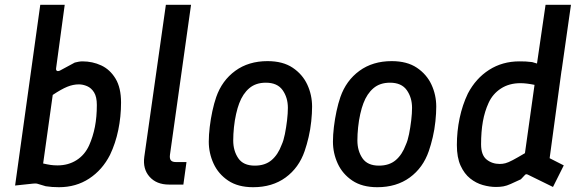

<svg xmlns="http://www.w3.org/2000/svg" viewBox="-20 -770 2432 801"><path d="M226 11Q210 11 197.5 10Q185 9 171 7L134 -4Q127 -5 118 -4L43 4L148 -750H250L214 -485Q213 -477 217.5 -474.5Q222 -472 229 -475L292 -509Q300 -511 308 -512.5Q316 -514 324 -514Q366 -514 402.5 -497Q439 -480 462 -442Q485 -404 485 -342Q485 -284 473.5 -228Q462 -172 439 -124Q407 -61 352 -25Q297 11 226 11ZM220 -80Q265 -80 299.5 -102Q334 -124 352 -164Q368 -200 376 -241Q384 -282 384 -332Q384 -366 372.5 -384.5Q361 -403 343.5 -410.5Q326 -418 309 -418Q285 -418 260.5 -408Q236 -398 200 -374L160 -88Q177 -84 190.5 -82Q204 -80 220 -80Z M685 0Q633 0 604 -32.5Q575 -65 582 -116L672 -750H777L689 -124Q687 -108 693 -101Q699 -94 713 -94H758L745 0Z M1036 11Q973 11 932 -16.5Q891 -44 871 -87.5Q851 -131 851 -179Q851 -207 855 -240.5Q859 -274 866 -306.5Q873 -339 882 -365Q906 -434 961.5 -474.5Q1017 -515 1096 -515Q1160 -515 1201 -487.5Q1242 -460 1262 -417Q1282 -374 1282 -325Q1282 -298 1278.5 -264Q1275 -230 1267.5 -198Q1260 -166 1251 -140Q1227 -70 1171.5 -29.5Q1116 11 1036 11ZM1043 -79Q1086 -79 1113 -102Q1140 -125 1155 -166Q1163 -183 1168.5 -210.5Q1174 -238 1177.5 -267.5Q1181 -297 1181 -320Q1181 -363 1159 -394Q1137 -425 1089 -425Q1047 -425 1020 -402Q993 -379 978 -339Q971 -321 965 -294.5Q959 -268 956 -239Q953 -210 953 -184Q953 -141 974 -110Q995 -79 1043 -79Z M1554 11Q1491 11 1450 -16.5Q1409 -44 1389 -87.5Q1369 -131 1369 -179Q1369 -207 1373 -240.5Q1377 -274 1384 -306.5Q1391 -339 1400 -365Q1424 -434 1479.5 -474.5Q1535 -515 1614 -515Q1678 -515 1719 -487.5Q1760 -460 1780 -417Q1800 -374 1800 -325Q1800 -298 1796.5 -264Q1793 -230 1785.5 -198Q1778 -166 1769 -140Q1745 -70 1689.5 -29.5Q1634 11 1554 11ZM1561 -79Q1604 -79 1631 -102Q1658 -125 1673 -166Q1681 -183 1686.5 -210.5Q1692 -238 1695.5 -267.5Q1699 -297 1699 -320Q1699 -363 1677 -394Q1655 -425 1607 -425Q1565 -425 1538 -402Q1511 -379 1496 -339Q1489 -321 1483 -294.5Q1477 -268 1474 -239Q1471 -210 1471 -184Q1471 -141 1492 -110Q1513 -79 1561 -79Z M2213 -455 2256 -750H2362L2323 -476ZM2049 10Q2023 10 1994.5 2Q1966 -6 1941.5 -25.5Q1917 -45 1901.5 -79Q1886 -113 1886 -165Q1886 -222 1897.5 -277Q1909 -332 1932 -380Q1965 -443 2020.5 -478.5Q2076 -514 2147 -514Q2161 -514 2173 -513.5Q2185 -513 2200 -511L2237 -500Q2244 -499 2253 -500L2327 -508L2273 -110L2332 -80L2287 10L2183 -41Q2174 -46 2169 -39L2153 -22Q2127 -10 2110.5 -2.5Q2094 5 2080 7.5Q2066 10 2049 10ZM2065 -86Q2077 -86 2088.5 -89Q2100 -92 2119 -102Q2138 -112 2170 -131L2210 -416Q2176 -423 2151 -423Q2104 -423 2069.5 -400.5Q2035 -378 2018 -340Q2002 -305 1994.5 -263Q1987 -221 1987 -168Q1987 -123 2010 -104.5Q2033 -86 2065 -86Z"/></svg>

Font: Finlandica Medium
Style: Italic
Weight: 500
Italic angle: -8°
Designer: Niklas Ekholm, Juho Hiilivirta, Jaakko Suomalainen
Foundry: Helsinki Type Studio
Version: Version 1.063